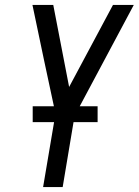

<svg xmlns="http://www.w3.org/2000/svg" viewBox="-20 -755 560 775"><path d="M154 0 204 -296 158 -511 111 -735H195L259 -404L436 -735H520L281 -287L233 0ZM112 -262V-326H374V-262Z"/></svg>

Font: Iosevka SS04 Oblique
Style: Regular
Weight: 400
Italic angle: -9°
Monospace: yes
Designer: Belleve Invis
Foundry: Belleve Invis
Version: Version 19.0.0; ttfautohint (v1.8.4)